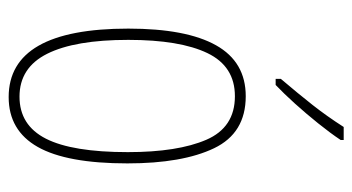

<svg xmlns="http://www.w3.org/2000/svg" viewBox="-205 -598 813 443"><g transform="rotate(90 201.5 -376.5)"><path d="M357 -264Q357 -124 319 -57Q281 10 204 10Q46 10 46 -266Q46 -400 84.5 -468.5Q123 -537 202 -537Q287 -537 322 -464Q357 -391 357 -264ZM72 -266Q72 -143 104 -79Q136 -15 203 -15Q269 -15 300 -76Q331 -137 331 -265Q331 -380 302.5 -446Q274 -512 202 -512Q133 -512 102.5 -448.5Q72 -385 72 -266ZM303 -756Q287 -732 264.5 -704Q242 -676 219 -650.5Q196 -625 176 -606H162V-618Q196 -658 222 -691Q248 -724 273 -763H303Z"/></g></svg>

Font: Noto Sans Hebrew ExtraCondensed Thin
Style: Regular
Weight: 100
Width: 2
Designer: Monotype Design Team
Foundry: Monotype Imaging Inc.
Version: Version 2.004; ttfautohint (v1.8.4.7-5d5b)